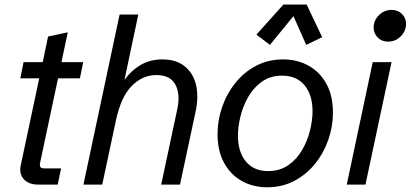

<svg xmlns="http://www.w3.org/2000/svg" viewBox="-20 -795 1769 827"><path d="M143.1 0Q103.5 0 82.5 -23.4Q61.5 -46.9 69.3 -82.5L148.9 -457.5H67.4L81.5 -527.3H164.1L187 -637.7L272 -655.8L244.6 -527.3H338.4L324.2 -457.5H230L153.3 -96.7Q149.9 -81.5 153.8 -75.7Q157.7 -69.8 170.9 -69.8H243.2L228.5 0Z M339.4 0 495.1 -732.4H575.7L516.1 -450.7Q544.4 -490.7 585.2 -514.9Q626 -539.1 679.7 -539.1Q738.3 -539.1 774.9 -510Q811.5 -481 824 -430.7Q836.4 -380.4 822.8 -315.9L755.4 0H674.3L743.7 -325.2Q757.3 -389.2 735.6 -430.4Q713.9 -471.7 653.3 -471.7Q593.3 -471.7 546.9 -424.3Q500.5 -377 479 -274.9L420.4 0Z M1130.9 11.7Q1069.8 11.7 1021.5 -15.4Q973.1 -42.5 945.1 -93.8Q917 -145 917 -217.3Q917 -277.3 937 -334.7Q957 -392.1 994.1 -438.2Q1031.2 -484.4 1083.3 -511.7Q1135.3 -539.1 1199.2 -539.1Q1260.7 -539.1 1309.3 -512Q1357.9 -484.9 1386 -433.8Q1414.1 -382.8 1414.1 -310.1Q1414.1 -250 1394 -192.6Q1374 -135.3 1336.7 -89.1Q1299.3 -43 1247.1 -15.6Q1194.8 11.7 1130.9 11.7ZM1134.8 -58.1Q1185.1 -58.1 1221.4 -83.3Q1257.8 -108.4 1281 -148.2Q1304.2 -188 1315.2 -232.7Q1326.2 -277.3 1326.2 -315.9Q1326.2 -386.2 1291.7 -427.7Q1257.3 -469.2 1195.3 -469.2Q1145.5 -469.2 1109.4 -444.1Q1073.2 -418.9 1050 -378.9Q1026.9 -338.9 1015.9 -294.4Q1004.9 -250 1004.9 -210.9Q1004.9 -140.1 1039.3 -99.1Q1073.7 -58.1 1134.8 -58.1ZM1142.6 -601.6 1084.5 -646 1200.7 -775.4H1300.8L1367.7 -634.8L1298.8 -601.6L1244.1 -725.6Z M1666.5 -527.3 1554.2 0H1473.6L1585.4 -527.3ZM1651.9 -615.7Q1624 -615.7 1606.7 -633.5Q1589.4 -651.4 1589.4 -676.8Q1589.4 -707 1612.3 -729.7Q1635.3 -752.4 1666.5 -752.4Q1694.3 -752.4 1711.7 -734.6Q1729 -716.8 1729 -691.4Q1729 -661.6 1706.3 -638.7Q1683.6 -615.7 1651.9 -615.7Z"/></svg>

Font: Schibsted Grotesk
Style: Italic
Weight: 400
Italic angle: -12°
Designer: Bakken & Baeck AS, Henrik Kongsvoll
Foundry: Schibsted ASA
Version: Version 1.100; ttfautohint (v1.8.4.7-5d5b);gftools[0.9.25]